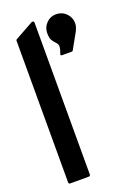

<svg xmlns="http://www.w3.org/2000/svg" viewBox="-145 -818 634 880"><g transform="rotate(-20 172.5 -378.0)"><path d="M138 -8Q138 0 130 0H40Q32 0 32 -8V-699Q32 -703 36 -705L126 -755Q131 -757 134.5 -755Q138 -753 138 -748ZM206 -565Q196 -565 200 -574Q208 -594 208 -607Q208 -615 204.5 -620.5Q201 -626 196 -631Q188 -639 182 -649.5Q176 -660 176 -683Q176 -711 195.5 -731Q215 -751 243 -751Q272 -751 292 -731Q312 -711 312 -683Q312 -672 309 -663Q306 -654 302 -646L259 -569Q257 -565 253 -565Z"/></g></svg>

Font: RonaldsonGothic
Style: Regular
Weight: 400
Designer: Mr. Robertson for MacKellar, Smiths & Jordan Co. Philadelphia
Foundry: CAT-Fonts Peter Wiegel
Version: Version 1.000